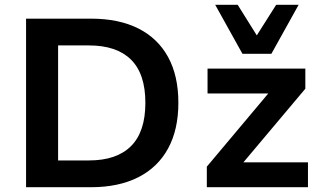

<svg xmlns="http://www.w3.org/2000/svg" viewBox="-20 -783 1345 803"><path d="M89 0V-705H360Q477 -705 558.5 -664Q640 -623 683 -544.5Q726 -466 726 -353Q726 -241 683 -162Q640 -83 558 -41.5Q476 0 360 0ZM223 -112H352Q468 -112 528 -172Q588 -232 588 -353Q588 -474 528 -533.5Q468 -593 352 -593H223ZM845 0V-86L1133 -429L1135 -392H848V-496H1257V-412L966 -66L964 -104H1268V0ZM994 -558 880 -763H974L1054 -635L1135 -763H1229L1115 -558Z"/></svg>

Font: Nunito Sans 9pt
Style: Bold
Weight: 700
Version: Version 3.101;gftools[0.9.27]